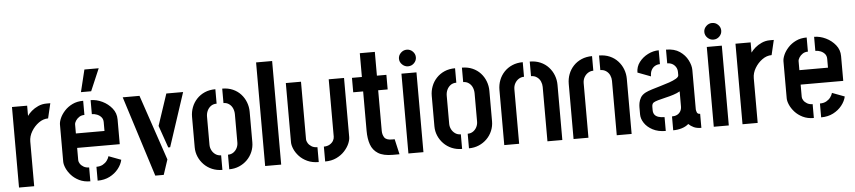

<svg xmlns="http://www.w3.org/2000/svg" viewBox="-44 -1035 5840 1311"><g transform="rotate(-5 2876.0 -379.5)"><path d="M42 0V-552H146V-482Q157 -498 176 -514.5Q195 -531 221.5 -543Q248 -555 278 -555Q285 -555 291.5 -555Q298 -555 305 -555L281 -453Q247 -453 216.5 -431Q186 -409 166 -375.5Q146 -342 146 -306V0Z M520 -612 557 -764H655L590 -612ZM531 0Q488 0 455.5 -16Q423 -32 401.5 -56Q380 -80 369 -105.5Q358 -131 358 -150V-404Q358 -423 369 -448Q380 -473 402 -497Q424 -521 456 -536.5Q488 -552 530 -552V-455Q509 -455 494 -445Q479 -435 470 -421Q461 -407 461 -395V-334H657V-394Q657 -415 645.5 -428.5Q634 -442 616.5 -449Q599 -456 581 -456V-552Q621 -552 660.5 -533Q700 -514 726.5 -481Q753 -448 753 -405V-235H461V-150Q461 -140 469 -127Q477 -114 493 -104.5Q509 -95 531 -95ZM581 0V-95Q607 -95 625 -105Q643 -115 654 -130Q665 -145 669 -160L754 -128Q747 -96 723.5 -66.5Q700 -37 664 -18.5Q628 0 581 0Z M976 0 801 -552H916L1068 -103L1034 0ZM1081 -184 1028 -336 1100 -552H1215L1094 -184Z M1436 1Q1398 1 1366 -12.5Q1334 -26 1310.5 -50Q1287 -74 1274 -104.5Q1261 -135 1261 -169V-378Q1261 -412 1273 -443.5Q1285 -475 1308 -499.5Q1331 -524 1363 -538Q1395 -552 1436 -552V-453Q1412 -453 1396 -441Q1380 -429 1371.5 -410.5Q1363 -392 1363 -370V-177Q1363 -158 1372 -140Q1381 -122 1397.5 -110.5Q1414 -99 1436 -99ZM1483 1V-99Q1505 -99 1521 -110.5Q1537 -122 1545.5 -139.5Q1554 -157 1554 -176V-370Q1554 -391 1546 -410Q1538 -429 1521.5 -441Q1505 -453 1483 -453V-552Q1523 -552 1555 -538Q1587 -524 1609.5 -499.5Q1632 -475 1644 -443.5Q1656 -412 1656 -378V-169Q1656 -135 1643 -104Q1630 -73 1606.5 -49.5Q1583 -26 1551.5 -12.5Q1520 1 1483 1Z M1729 0V-710H1839V0Z M2140 5V-97Q2164 -97 2180.5 -107Q2197 -117 2205 -131Q2213 -145 2213 -159V-552H2318V-147Q2318 -127 2307 -101.5Q2296 -76 2273.5 -51.5Q2251 -27 2217.5 -11Q2184 5 2140 5ZM2096 5Q2052 5 2018.5 -10.5Q1985 -26 1963 -50Q1941 -74 1930 -100Q1919 -126 1919 -146V-552H2023V-159Q2023 -145 2031.5 -131Q2040 -117 2056 -107Q2072 -97 2096 -97Z M2604 0Q2539 0 2503.5 -22.5Q2468 -45 2454 -85Q2440 -125 2440 -179V-449H2372V-548H2440V-711H2543V-548H2608V-448H2543V-170Q2543 -144 2555.5 -124.5Q2568 -105 2607 -105H2626L2650 0Z M2711 0V-547H2814V0ZM2761 -593Q2738 -593 2720.5 -610Q2703 -627 2703 -650Q2703 -673 2720.5 -690Q2738 -707 2761 -707Q2785 -707 2802 -690Q2819 -673 2819 -650Q2819 -627 2802 -610Q2785 -593 2761 -593Z M3079 1Q3041 1 3009 -12.5Q2977 -26 2953.5 -50Q2930 -74 2917 -104.5Q2904 -135 2904 -169V-378Q2904 -412 2916 -443.5Q2928 -475 2951 -499.5Q2974 -524 3006 -538Q3038 -552 3079 -552V-453Q3055 -453 3039 -441Q3023 -429 3014.5 -410.5Q3006 -392 3006 -370V-177Q3006 -158 3015 -140Q3024 -122 3040.5 -110.5Q3057 -99 3079 -99ZM3126 1V-99Q3148 -99 3164 -110.5Q3180 -122 3188.5 -139.5Q3197 -157 3197 -176V-370Q3197 -391 3189 -410Q3181 -429 3164.5 -441Q3148 -453 3126 -453V-552Q3166 -552 3198 -538Q3230 -524 3252.5 -499.5Q3275 -475 3287 -443.5Q3299 -412 3299 -378V-169Q3299 -135 3286 -104Q3273 -73 3249.5 -49.5Q3226 -26 3194.5 -12.5Q3163 1 3126 1Z M3368 -378Q3368 -413 3380 -444.5Q3392 -476 3415 -500.5Q3438 -525 3470.5 -539Q3503 -553 3543 -553V-453Q3523 -453 3506.5 -442.5Q3490 -432 3480 -414Q3470 -396 3470 -373V0H3368ZM3664 -373Q3664 -392 3656 -410.5Q3648 -429 3631 -441Q3614 -453 3591 -453V-553Q3631 -553 3663.5 -539Q3696 -525 3719 -500Q3742 -475 3754 -443.5Q3766 -412 3766 -378V0H3664Z M3843 -378Q3843 -413 3855 -444.5Q3867 -476 3890 -500.5Q3913 -525 3945.5 -539Q3978 -553 4018 -553V-453Q3998 -453 3981.5 -442.5Q3965 -432 3955 -414Q3945 -396 3945 -373V0H3843ZM4139 -373Q4139 -392 4131 -410.5Q4123 -429 4106 -441Q4089 -453 4066 -453V-553Q4106 -553 4138.5 -539Q4171 -525 4194 -500Q4217 -475 4229 -443.5Q4241 -412 4241 -378V0H4139Z M4475 0Q4423 0 4386 -19.5Q4349 -39 4329.5 -68.5Q4310 -98 4310 -128V-178Q4310 -190 4313 -207Q4316 -224 4326.5 -242.5Q4337 -261 4362 -274Q4378 -282 4406.5 -291Q4435 -300 4466.5 -309Q4498 -318 4527 -328Q4556 -338 4574.5 -349Q4593 -360 4593 -372V-393Q4593 -413 4583.5 -428Q4574 -443 4559 -451Q4544 -459 4525 -459V-553Q4582 -553 4618.5 -528Q4655 -503 4673.5 -466.5Q4692 -430 4692 -399V-129Q4692 -123 4696.5 -109.5Q4701 -96 4719 -96V0Q4688 0 4667.5 -9.5Q4647 -19 4632 -34Q4613 -17 4585 -8.5Q4557 0 4526 0V-95Q4546 -95 4561 -102.5Q4576 -110 4584.5 -124.5Q4593 -139 4593 -158V-261Q4574 -250 4547.5 -241.5Q4521 -233 4492 -226.5Q4463 -220 4441 -213.5Q4419 -207 4410 -201Q4398 -193 4398 -172V-150Q4398 -131 4406.5 -119Q4415 -107 4432.5 -101Q4450 -95 4475 -95ZM4407 -380 4317 -414Q4317 -454 4340.5 -485Q4364 -516 4400.5 -534.5Q4437 -553 4475 -553V-458Q4456 -458 4440.5 -449Q4425 -440 4416 -423Q4407 -406 4407 -380Z M4804 0V-547H4907V0ZM4854 -593Q4831 -593 4813.5 -610Q4796 -627 4796 -650Q4796 -673 4813.5 -690Q4831 -707 4854 -707Q4878 -707 4895 -690Q4912 -673 4912 -650Q4912 -627 4895 -610Q4878 -593 4854 -593Z M5001 0V-552H5105V-482Q5116 -498 5135 -514.5Q5154 -531 5180.5 -543Q5207 -555 5237 -555Q5244 -555 5250.5 -555Q5257 -555 5264 -555L5240 -453Q5206 -453 5175.5 -431Q5145 -409 5125 -375.5Q5105 -342 5105 -306V0Z M5490 0Q5447 0 5414.5 -16Q5382 -32 5360.5 -56Q5339 -80 5328 -105.5Q5317 -131 5317 -150V-404Q5317 -423 5328 -448Q5339 -473 5361 -497Q5383 -521 5415 -536.5Q5447 -552 5489 -552V-455Q5468 -455 5453 -445Q5438 -435 5429 -421Q5420 -407 5420 -395V-334H5616V-394Q5616 -415 5604.5 -428.5Q5593 -442 5575.5 -449Q5558 -456 5540 -456V-552Q5580 -552 5619.5 -533Q5659 -514 5685.5 -481Q5712 -448 5712 -405V-235H5420V-150Q5420 -140 5428 -127Q5436 -114 5452 -104.5Q5468 -95 5490 -95ZM5540 0V-95Q5566 -95 5584 -105Q5602 -115 5613 -130Q5624 -145 5628 -160L5713 -128Q5706 -96 5682.5 -66.5Q5659 -37 5623 -18.5Q5587 0 5540 0Z"/></g></svg>

Font: Stick No Bills ExtraLight SemiBold
Style: Regular
Weight: 600
Version: Version 2.000